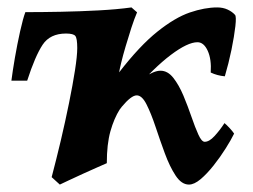

<svg xmlns="http://www.w3.org/2000/svg" viewBox="-20 -477 680 517"><path d="M53.2 -259.8H10.7Q13.7 -283.7 20 -320.8Q26.4 -357.9 34.2 -392.8Q42 -427.7 48.3 -444.3Q91.8 -444.3 143.6 -445.3Q195.3 -446.3 245.6 -449Q295.9 -451.7 334 -457L349.1 -443.8Q341.8 -426.8 333.7 -402.1Q325.7 -377.4 318.4 -352.5Q311 -327.6 306.4 -308.3Q301.8 -289.1 300.8 -282.2Q356.4 -354 403.8 -391.8Q451.2 -429.7 491.2 -443.4Q531.2 -457 564.9 -457Q580.6 -457 593 -451.2Q605.5 -445.3 612.8 -437Q616.7 -433.1 613.8 -406.5Q610.8 -379.9 603.3 -343Q595.7 -306.2 585.4 -271.5Q564.9 -273.4 547.4 -281.7Q549.8 -317.4 539.3 -340.3Q528.8 -363.3 511.7 -363.3Q485.4 -363.3 440.2 -329.3Q395 -295.4 335.9 -227.5Q318.4 -207.5 302.7 -182.9Q287.1 -158.2 277.3 -123.5Q267.6 -88.9 267.6 -37.6Q261.2 -34.7 243.2 -26.9Q225.1 -19 203.9 -9.3Q182.6 0.5 164.8 8.8Q147 17.1 141.1 20L119.1 0Q131.3 -46.4 143.6 -98.1Q155.8 -149.9 165.8 -199.2Q175.8 -248.5 181.9 -287.6Q188 -326.7 188 -347.7Q188 -373.5 182.9 -380.1Q177.7 -386.7 157.7 -386.7Q114.7 -386.7 94.7 -356.4Q74.7 -326.2 53.2 -259.8ZM610.4 -117.2Q602.1 -100.1 587.4 -76.9Q572.8 -53.7 555.2 -31.5Q537.6 -9.3 520.3 5.4Q502.9 20 488.8 20Q468.8 20 452.9 -4.2Q437 -28.3 423.8 -64.2Q410.6 -100.1 398.7 -136Q386.7 -171.9 374.5 -196Q362.3 -220.2 348.1 -220.2Q333.5 -220.2 307.9 -189.5Q282.2 -158.7 268.1 -84Q262.7 -84 254.2 -85.4Q245.6 -86.9 242.7 -89.8Q274.4 -162.6 306.6 -205.8Q338.9 -249 366.7 -267.8Q394.5 -286.6 412.1 -286.6Q431.6 -286.6 446.8 -267.3Q461.9 -248 473.9 -219.5Q485.8 -190.9 495.6 -162.4Q505.4 -133.8 514.2 -114.5Q522.9 -95.2 531.2 -95.2Q543.5 -95.2 557.6 -110.6Q571.8 -126 584.5 -145.5Q588.9 -142.1 597.7 -132.8Q606.4 -123.5 610.4 -117.2Z"/></svg>

Font: Gentium Book Plus
Style: Bold Italic
Weight: 700
Italic angle: -8°
Designer: Victor Gaultney, Annie Olsen, Iska Routamaa, Becca Hirsbrunner
Foundry: SIL International
Version: Version 6.101